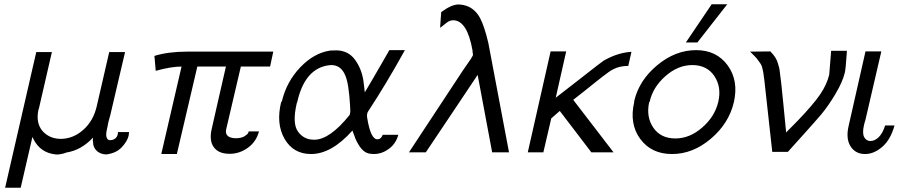

<svg xmlns="http://www.w3.org/2000/svg" viewBox="-20 -714 4220 900"><path d="M4 166 150 -470H223V-469L163 -208Q163 -207 162.5 -205.5Q162 -204 161 -203Q146 -138 180 -99Q213 -63 266 -63Q324 -64 370.5 -105.5Q417 -147 433 -214L492 -470H565L566 -469L500 -187Q500 -185 497.5 -176Q495 -167 493 -160Q486 -136 485 -126Q483 -117 479 -97Q476 -77 481 -67Q485 -57 497 -57Q512 -57 522.5 -67Q533 -77 533 -95H585Q585 -92 583 -78Q577 -52 551 -24Q525 4 478 10Q453 9 437 -4Q421 -17 417 -37Q417 -41 416.5 -45.5Q416 -50 415.5 -52Q415 -54 415 -55Q415 -61 416 -69Q361 -10 291 1Q275 8 252 10Q250 11 238.5 9.5Q227 8 223 7Q160 -7 132 -72L77 166Z M704 -450Q702 -452 704 -452Q768 -472 858 -472H1261L1246 -402H1109L1040 -107Q1036 -87 1048 -76.5Q1060 -66 1087 -66Q1108 -66 1124 -74Q1139 -83 1143 -90Q1143 -91 1144.5 -94Q1146 -97 1146 -98H1194Q1181 -49 1141.5 -21Q1102 7 1057 7Q1005 7 982.5 -23.5Q960 -54 972 -108Q990 -186 999 -227L1039 -402H905L809 8H736L831 -402Q782 -402 710 -382Z M1298 -236Q1300 -238 1301 -238Q1323 -331 1387.5 -398.5Q1452 -466 1528 -477Q1538 -478 1557 -478Q1613 -477 1644.5 -433.5Q1676 -390 1684 -332L1690 -281Q1701 -299 1729 -347Q1757 -395 1781 -437L1805 -479H1878Q1790 -320 1707 -194Q1698 -182 1701 -163Q1717 -61 1749 -61Q1766 -61 1774 -82H1847Q1836 -41 1804 -17Q1772 7 1735 8Q1719 8 1706 5Q1683 -2 1666 -27.5Q1649 -53 1641 -78L1632 -102Q1534 8 1438 8Q1355 8 1314 -63Q1273 -134 1298 -236ZM1373 -234Q1371 -232 1371 -230Q1349 -135 1377 -97Q1398 -68 1431 -61Q1445 -59 1454 -59Q1526 -60 1618 -174Q1620 -177 1621 -184Q1623 -189 1621 -219Q1615 -322 1599 -359Q1580 -407 1536 -409Q1524 -409 1509 -406Q1406 -384 1373 -234Z M1897 0 2150 -384 2190 -442Q2190 -444 2193 -448Q2197 -453 2197 -458V-460Q2196 -463 2195.5 -467.5Q2195 -472 2195 -477Q2170 -619 2104 -619Q2088 -619 2073 -607Q2061 -598 2059 -596Q2051 -589 2043 -584L2048 -657Q2095 -692 2127 -693Q2154 -693 2178 -682Q2212 -665 2231.5 -627Q2251 -589 2269 -513L2366 0H2287L2219 -363Q2198 -332 2100 -185Q2002 -38 1976 0Z M2454 0 2561 -473H2634L2585 -256Q2628 -289 2671.5 -323Q2715 -357 2737.5 -374.5Q2760 -392 2780.5 -408Q2801 -424 2809.5 -429.5Q2818 -435 2821 -436Q2882 -468 2940 -471L2925 -405Q2885 -405 2856 -390Q2847 -386 2835 -377.5Q2823 -369 2804 -354.5Q2785 -340 2768.5 -326.5Q2752 -313 2721 -288.5Q2690 -264 2667 -246L2856 0H2752L2604 -194L2564 -159Q2532 -21 2527 0Z M3195 -515 3316 -694H3389L3249 -515ZM2953 -236V-241Q2976 -338 3061 -408.5Q3146 -479 3243 -479Q3339 -479 3391 -407.5Q3443 -336 3420 -235Q3397 -136 3312.5 -64Q3228 8 3130 8Q3033 8 2981 -63Q2929 -134 2953 -236ZM3025 -236Q3024 -235 3023 -235Q3008 -166 3042.5 -115.5Q3077 -65 3146 -65Q3213 -65 3272 -116.5Q3331 -168 3347 -237Q3363 -306 3328.5 -357.5Q3294 -409 3225 -409Q3158 -409 3099 -357Q3040 -305 3025 -236Z M3496 -472Q3512 -472 3543.5 -472.5Q3575 -473 3591 -473Q3620 -444 3627 -415L3631 -401Q3633 -396 3634 -388Q3642 -332 3652 -226.5Q3662 -121 3665 -93Q3666 -95 3672.5 -101Q3679 -107 3692.5 -121Q3706 -135 3720 -149Q3793 -225 3824.5 -271.5Q3856 -318 3867 -364Q3868 -374 3876 -476H3950Q3944 -386 3940 -373Q3930 -331 3897 -275Q3864 -219 3829 -177Q3808 -152 3745 -82Q3682 -12 3673 -2H3600L3563 -337Q3562 -342 3560.5 -355Q3559 -368 3558 -374L3553 -397Q3551 -407 3544 -417L3533 -432Q3530 -438 3517 -451Z M3958 -124 4037 -473H4110L4111 -472L4036 -149Q4035 -146 4033 -140L4030 -128Q4021 -89 4031 -71Q4041 -53 4060 -53Q4081 -53 4099.5 -71.5Q4118 -90 4129 -126H4173Q4155 -60 4116 -26Q4077 8 4035 8Q3990 8 3967 -28Q3944 -64 3958 -124Z"/></svg>

Font: Coval
Style: ExtraLight Italic
Weight: 200
Foundry: Context Ltd
Version: Version 001.000